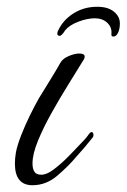

<svg xmlns="http://www.w3.org/2000/svg" viewBox="-20 -547 374 567"><path d="M76 0Q24 0 24 -64Q24 -79 27 -97Q31 -118 42.5 -147.5Q54 -177 68.5 -206.5Q83 -236 95 -257Q105 -273 118.5 -295Q132 -317 143.5 -336Q155 -355 158 -361Q165 -374 183 -381.5Q201 -389 214 -389Q230 -389 230 -380Q230 -374 226 -369Q207 -338 181.5 -297Q156 -256 132 -213Q108 -170 92 -131Q76 -92 76 -64Q76 -49 81.5 -40Q87 -31 102 -31Q118 -31 138.5 -46.5Q159 -62 178.5 -81.5Q198 -101 208 -112L228 -133Q233 -138 237 -143.5Q241 -149 245 -154Q248 -157 250 -157Q256 -157 256 -148Q256 -143 252 -139Q241 -125 230 -112Q219 -99 207 -86Q182 -56 149 -28Q116 0 76 0ZM315 -439Q308 -439 309 -447Q311 -466 297 -479.5Q283 -493 260 -493Q238 -493 211.5 -483Q185 -473 172 -457Q168 -450 163.5 -445.5Q159 -441 156 -441Q150 -442 149.5 -445.5Q149 -449 150 -453Q164 -486 195.5 -506.5Q227 -527 267 -527Q299 -527 316.5 -512.5Q334 -498 334 -478Q334 -461 328.5 -450Q323 -439 315 -439Z"/></svg>

Font: Birthstone Bounce
Style: Regular
Weight: 400
Designer: Robert E. Leuschke
Foundry: Rob Leuschke
Version: Version 1.010; ttfautohint (v1.8.3)